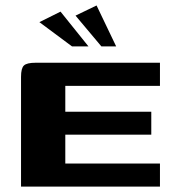

<svg xmlns="http://www.w3.org/2000/svg" viewBox="-20 -693 645 713"><path d="M58.1 0V-407.7Q58.1 -439.7 68.9 -449.8Q79.7 -460 112.4 -460H574V-374.2H222.5V-278.1H541.8V-193H222.5V-85.8H574V0ZM247.4 -520.7 126.3 -610.8 204.8 -649.8 308.5 -520.7ZM356.5 -520.7 260.5 -635 338.6 -672.7 411.4 -520.7Z"/></svg>

Font: Genos Thin
Style: Regular
Weight: 100
Designer: Robert E. Leuschke
Foundry: Robert E. Leuschke
Version: Version 1.010